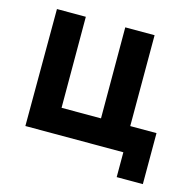

<svg xmlns="http://www.w3.org/2000/svg" viewBox="-96 -621 838 831"><g transform="rotate(15 323.0 -206.0)"><path d="M614.3 111.3V-117.2H496.6V-524.4H365.2L365.7 -116.7H189L188.5 -524.4H59.1L58.1 0H497.1V111.3Z"/></g></svg>

Font: Tuffy
Style: Bold
Weight: 700
Designer: Thatcher Ulrich, Karoly Barta, Michael Everson
Version: Version 001.270